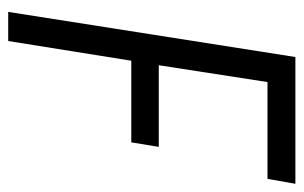

<svg xmlns="http://www.w3.org/2000/svg" viewBox="-156 -584 740 468"><g transform="rotate(90 214.0 -350.0)"><path d="M9 0 119 -700H428L416 -632H180L139 -367H338L327 -300H128L80 0Z"/></g></svg>

Font: Georama SemiCondensed
Style: Italic
Weight: 400
Width: 4
Italic angle: -9°
Designer: Jean-Baptiste Levee
Foundry: Production Type
Version: Version 1.000